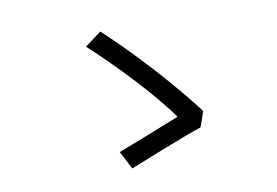

<svg xmlns="http://www.w3.org/2000/svg" viewBox="-65 -746 1131 785"><g transform="rotate(-10 500.0 -353.0)"><path d="M729 -183Q699 -173 657.5 -157.5Q616 -142 572 -124.5Q528 -107 489 -91.5Q450 -76 425 -66L386 -141Q410 -150 445 -163.5Q480 -177 518 -192Q556 -207 589.5 -220.5Q623 -234 644 -242Q622 -273 585 -318Q548 -363 502.5 -412Q457 -461 410.5 -507.5Q364 -554 325 -589L393 -640Q431 -605 473 -563Q515 -521 555.5 -477.5Q596 -434 633 -391.5Q670 -349 700.5 -311.5Q731 -274 751 -247Z"/></g></svg>

Font: Farlight84_Sys_V01
Style: Regular
Weight: 400
Designer: Ryoko NISHIZUKA  (kana, bopomofo & ideographs); Paul D. Hunt (Latin, Greek & Cyrillic); Sandoll Communications , Soo-you
Foundry: Adobe
Version: Version 2.004;October 29, 2024;FontCreator 14.0.0.2814 64-bi